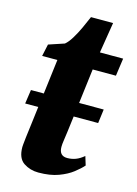

<svg xmlns="http://www.w3.org/2000/svg" viewBox="-109 -751 587 822"><g transform="rotate(15 184.5 -340.5)"><path d="M13.5 -261 22.5 -323H79.5L98.5 -476.5H31L42.5 -530L111.5 -553Q126 -565 140.2 -588.5Q154.5 -612 167.2 -639.5Q180 -667 190 -691H288L266 -555H369L358 -476.5H255L236 -323H345L337 -261H228.5L219.5 -189.5Q216.5 -165.5 214 -150Q211.5 -134.5 211.5 -122Q211.5 -82 247.5 -82Q267 -82 284.5 -88.5Q302 -95 320.5 -110.5L332.5 -71.5Q318.5 -55.5 294.2 -36.5Q270 -17.5 233.2 -3.8Q196.5 10 144 10Q107.5 10 78.8 -9Q50 -28 50 -78Q50 -81.5 50.8 -90Q51.5 -98.5 54.2 -121.8Q57 -145 63 -192L71.5 -261Z"/></g></svg>

Font: Merriweather Black
Style: Italic
Weight: 900
Italic angle: -7.8°
Designer: Eben Sorkin
Foundry: Eben Sorkin
Version: Version 2.200;gftools[0.9.31]